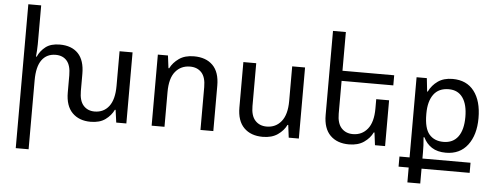

<svg xmlns="http://www.w3.org/2000/svg" viewBox="-59 -924 3426 1324"><g transform="rotate(5 1654.0 -262.0)"><path d="M742 -492H832V0H762L750 -87H745Q726 -47 687 -18.5Q648 10 585 10Q505 10 458 -37.5Q411 -85 411 -178V-297Q411 -365 383 -397Q355 -429 306 -429Q244 -429 210 -382.5Q176 -336 176 -241V236H87V-760H176V-492Q176 -470 174.5 -449Q173 -428 171 -405H176Q194 -446 230 -474Q266 -502 328 -502Q410 -502 455 -455Q500 -408 500 -314V-195Q500 -128 529 -95.5Q558 -63 606 -63Q669 -63 705.5 -110.5Q742 -158 742 -252Z M1007 0V-492H1077L1088 -405H1093Q1113 -445 1153.5 -473.5Q1194 -502 1257 -502Q1340 -502 1387 -455Q1434 -408 1434 -314V0H1345V-297Q1345 -365 1315.5 -397Q1286 -429 1236 -429Q1173 -429 1134.5 -382.5Q1096 -336 1096 -241V0Z M2026 -492V0H1956L1945 -87H1940Q1921 -47 1880 -18.5Q1839 10 1776 10Q1694 10 1646.5 -37.5Q1599 -85 1599 -178V-492H1688V-195Q1688 -128 1718 -95.5Q1748 -63 1797 -63Q1860 -63 1898.5 -110.5Q1937 -158 1937 -252V-492Z M2623 -317V0H2553L2542 -87H2537Q2518 -47 2477 -18.5Q2436 10 2373 10Q2291 10 2243.5 -37.5Q2196 -85 2196 -178V-760H2285V-492H2643V-422H2285V-195Q2285 -128 2315 -95.5Q2345 -63 2394 -63Q2457 -63 2495.5 -110.5Q2534 -158 2534 -252V-317Z M2798 236V133H2728V63H2798V-492H2869L2879 -400H2883Q2905 -445 2945.5 -473.5Q2986 -502 3047 -502Q3144 -502 3196 -434.5Q3248 -367 3248 -248Q3248 -132 3194.5 -61.5Q3141 9 3044 9Q2985 9 2946.5 -16Q2908 -41 2888 -84H2882Q2885 -53 2886 -28Q2887 -3 2887 23V63H3220V133H2887V236ZM3021 -64Q3087 -64 3122 -111.5Q3157 -159 3157 -248Q3157 -335 3123.5 -382Q3090 -429 3027 -429Q2957 -429 2922 -381Q2887 -333 2887 -249V-244Q2887 -146 2922.5 -105Q2958 -64 3021 -64Z"/></g></svg>

Font: Go Noto Kurrent-Regular
Style: Regular
Weight: 400
Designer: Monotype Design Team
Foundry: Monotype Imaging Inc.
Version: Version 2.012; ttfautohint (v1.8.4.7-5d5b)